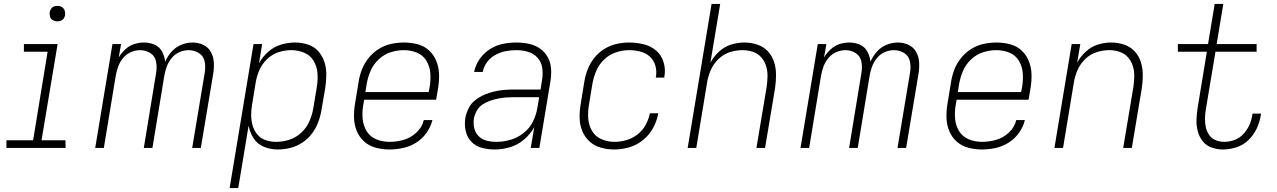

<svg xmlns="http://www.w3.org/2000/svg" viewBox="-20 -755 6520 980"><path d="M13 0H315L314 -39H192L274 -530H102V-491H223L149 -39H13ZM273 -646Q282 -646 290.5 -649Q299 -652 304.5 -659.5Q310 -667 312 -676Q314 -688 310.5 -700Q307 -712 296.5 -718.5Q286 -725 273 -725Q264 -725 255.5 -722Q247 -719 241.5 -711Q236 -703 234 -695Q232 -682 235.5 -670Q239 -658 250 -652Q261 -646 273 -646Z M466 0H510L571 -370Q575 -393 583.5 -416Q592 -439 608.5 -459Q625 -479 648.5 -489Q672 -499 695 -499Q724 -499 747.5 -484Q771 -469 776.5 -441Q782 -413 777 -384L714 0H758L819 -370Q823 -393 831.5 -416Q840 -439 856.5 -459Q873 -479 896 -489Q919 -499 943 -499Q972 -499 995.5 -484Q1019 -469 1024.5 -441Q1030 -413 1025 -384L961 0H1005L1068 -377Q1073 -406 1071.5 -435.5Q1070 -465 1056.5 -489.5Q1043 -514 1017.5 -526Q992 -538 963 -538Q934 -538 905.5 -526.5Q877 -515 856 -491.5Q835 -468 823 -440Q820 -468 807 -492Q794 -516 769 -527Q744 -538 715 -538Q690 -538 665 -530Q640 -522 620 -503.5Q600 -485 586 -462L598 -530H554Z M1152 205H1196L1249 -114Q1255 -79 1274.5 -49Q1294 -19 1327.5 -5.5Q1361 8 1398 8Q1430 8 1462 0Q1494 -8 1523 -27Q1552 -46 1572.5 -73.5Q1593 -101 1604.5 -132Q1616 -163 1621 -195L1640 -305Q1645 -339 1645.5 -373Q1646 -407 1636 -438Q1626 -469 1605 -493Q1584 -517 1552 -527.5Q1520 -538 1487 -538Q1451 -538 1415 -527.5Q1379 -517 1349.5 -491Q1320 -465 1302 -432L1318 -530H1274ZM1390 -31Q1362 -31 1336.5 -39.5Q1311 -48 1294 -68Q1277 -88 1269.5 -114Q1262 -140 1262 -167.5Q1262 -195 1267 -223L1285 -333Q1290 -365 1303.5 -396.5Q1317 -428 1343 -453Q1369 -478 1401.5 -488.5Q1434 -499 1466 -499Q1501 -499 1532.5 -486Q1564 -473 1581 -444Q1598 -415 1600.5 -380.5Q1603 -346 1597 -311L1579 -201Q1573 -168 1559 -135.5Q1545 -103 1518 -78Q1491 -53 1457.5 -42Q1424 -31 1390 -31Z M1968 8Q2002 8 2037 0.5Q2072 -7 2103.5 -26.5Q2135 -46 2157 -77Q2179 -108 2187 -142H2143Q2135 -106 2105.5 -78.5Q2076 -51 2040 -41Q2004 -31 1968 -31Q1932 -31 1900.5 -44Q1869 -57 1851.5 -85.5Q1834 -114 1831 -149Q1828 -184 1834 -219L1839 -246H2206L2216 -305Q2222 -341 2221 -376Q2220 -411 2207.5 -442.5Q2195 -474 2170.5 -497Q2146 -520 2112 -529Q2078 -538 2043 -538Q2010 -538 1977 -531Q1944 -524 1914 -505.5Q1884 -487 1861.5 -459Q1839 -431 1827 -399.5Q1815 -368 1810 -335L1792 -225Q1786 -189 1787 -153.5Q1788 -118 1801 -86.5Q1814 -55 1839 -32.5Q1864 -10 1898 -1Q1932 8 1968 8ZM2168 -285H1845L1852 -329Q1858 -362 1872 -394.5Q1886 -427 1913.5 -452.5Q1941 -478 1974.5 -488.5Q2008 -499 2042 -499Q2077 -499 2108.5 -486Q2140 -473 2157 -444Q2174 -415 2176.5 -380.5Q2179 -346 2173 -311Z M2505 8Q2544 8 2583 -3.5Q2622 -15 2654.5 -42.5Q2687 -70 2707 -106L2689 0H2733L2790 -343Q2795 -375 2792.5 -406.5Q2790 -438 2775 -464.5Q2760 -491 2735 -508Q2710 -525 2679 -531.5Q2648 -538 2616 -538Q2581 -538 2546.5 -531Q2512 -524 2480.5 -504Q2449 -484 2428 -453.5Q2407 -423 2400 -388H2444Q2449 -415 2466.5 -438.5Q2484 -462 2509.5 -475.5Q2535 -489 2562 -494Q2589 -499 2616 -499Q2646 -499 2675 -490.5Q2704 -482 2723.5 -460.5Q2743 -439 2747.5 -409.5Q2752 -380 2747 -349L2739 -298H2605Q2579 -298 2553.5 -296Q2528 -294 2502.5 -288Q2477 -282 2452.5 -271.5Q2428 -261 2406 -244Q2384 -227 2372 -202.5Q2360 -178 2355 -153Q2350 -119 2357 -86.5Q2364 -54 2386 -31.5Q2408 -9 2439.5 -0.5Q2471 8 2505 8ZM2514 -31Q2488 -31 2464 -37Q2440 -43 2423 -60Q2406 -77 2400.5 -101.5Q2395 -126 2399 -151Q2403 -171 2414 -190.5Q2425 -210 2443.5 -222Q2462 -234 2482.5 -241Q2503 -248 2523.5 -252Q2544 -256 2564 -257.5Q2584 -259 2605 -259H2732L2723 -205Q2717 -169 2700.5 -135Q2684 -101 2653 -76.5Q2622 -52 2586 -41.5Q2550 -31 2514 -31Z M3116 8Q3153 8 3191.5 -3Q3230 -14 3262.5 -40.5Q3295 -67 3314 -102.5Q3333 -138 3340 -177H3297Q3291 -146 3275.5 -117.5Q3260 -89 3233.5 -68.5Q3207 -48 3176.5 -39.5Q3146 -31 3116 -31Q3081 -31 3050 -44.5Q3019 -58 3002 -86.5Q2985 -115 2982.5 -149.5Q2980 -184 2986 -219L3004 -329Q3010 -362 3024 -394.5Q3038 -427 3064.5 -452Q3091 -477 3124.5 -488Q3158 -499 3191 -499Q3220 -499 3248 -492Q3276 -485 3296.5 -466.5Q3317 -448 3325 -420Q3333 -392 3328 -363Q3328 -361 3327 -359H3371V-364Q3378 -401 3367 -437.5Q3356 -474 3329 -497Q3302 -520 3265.5 -529Q3229 -538 3191 -538Q3159 -538 3126 -530.5Q3093 -523 3063.5 -504.5Q3034 -486 3012.5 -458.5Q2991 -431 2979 -399.5Q2967 -368 2962 -335L2944 -225Q2938 -190 2938.5 -154.5Q2939 -119 2951.5 -87.5Q2964 -56 2988.5 -33.5Q3013 -11 3046.5 -1.5Q3080 8 3116 8Z M3490 0H3534L3589 -333Q3594 -365 3607.5 -396.5Q3621 -428 3646.5 -453Q3672 -478 3704.5 -488.5Q3737 -499 3770 -499Q3770 -499 3770 -499Q3770 -499 3770 -499Q3797 -499 3822.5 -490.5Q3848 -482 3865 -463Q3882 -444 3890 -418.5Q3898 -393 3897.5 -366Q3897 -339 3893 -311L3841 0H3885L3936 -305Q3941 -339 3941 -373Q3941 -407 3931 -438.5Q3921 -470 3899 -493.5Q3877 -517 3845 -527.5Q3813 -538 3780 -538Q3746 -538 3712 -527.5Q3678 -517 3650.5 -492Q3623 -467 3606 -435L3656 -735H3612Z M4066 0H4110L4171 -370Q4175 -393 4183.5 -416Q4192 -439 4208.5 -459Q4225 -479 4248.5 -489Q4272 -499 4295 -499Q4324 -499 4347.5 -484Q4371 -469 4376.5 -441Q4382 -413 4377 -384L4314 0H4358L4419 -370Q4423 -393 4431.5 -416Q4440 -439 4456.5 -459Q4473 -479 4496 -489Q4519 -499 4543 -499Q4572 -499 4595.5 -484Q4619 -469 4624.5 -441Q4630 -413 4625 -384L4561 0H4605L4668 -377Q4673 -406 4671.5 -435.5Q4670 -465 4656.5 -489.5Q4643 -514 4617.5 -526Q4592 -538 4563 -538Q4534 -538 4505.5 -526.5Q4477 -515 4456 -491.5Q4435 -468 4423 -440Q4420 -468 4407 -492Q4394 -516 4369 -527Q4344 -538 4315 -538Q4290 -538 4265 -530Q4240 -522 4220 -503.5Q4200 -485 4186 -462L4198 -530H4154Z M4992 8Q5026 8 5061 0.5Q5096 -7 5127.5 -26.5Q5159 -46 5181 -77Q5203 -108 5211 -142H5167Q5159 -106 5129.5 -78.5Q5100 -51 5064 -41Q5028 -31 4992 -31Q4956 -31 4924.5 -44Q4893 -57 4875.5 -85.5Q4858 -114 4855 -149Q4852 -184 4858 -219L4863 -246H5230L5240 -305Q5246 -341 5245 -376Q5244 -411 5231.5 -442.5Q5219 -474 5194.5 -497Q5170 -520 5136 -529Q5102 -538 5067 -538Q5034 -538 5001 -531Q4968 -524 4938 -505.5Q4908 -487 4885.5 -459Q4863 -431 4851 -399.5Q4839 -368 4834 -335L4816 -225Q4810 -189 4811 -153.5Q4812 -118 4825 -86.5Q4838 -55 4863 -32.5Q4888 -10 4922 -1Q4956 8 4992 8ZM5192 -285H4869L4876 -329Q4882 -362 4896 -394.5Q4910 -427 4937.5 -452.5Q4965 -478 4998.5 -488.5Q5032 -499 5066 -499Q5101 -499 5132.5 -486Q5164 -473 5181 -444Q5198 -415 5200.5 -380.5Q5203 -346 5197 -311Z M5362 0H5406L5461 -333Q5466 -365 5479.5 -396.5Q5493 -428 5518.5 -453Q5544 -478 5576.5 -488.5Q5609 -499 5642 -499Q5642 -499 5642 -499Q5642 -499 5642 -499Q5669 -499 5694.5 -490.5Q5720 -482 5737 -463Q5754 -444 5762 -418.5Q5770 -393 5769.5 -366Q5769 -339 5765 -311L5713 0H5757L5808 -305Q5813 -339 5813 -373Q5813 -407 5803 -438.5Q5793 -470 5771 -493.5Q5749 -517 5717 -527.5Q5685 -538 5652 -538Q5618 -538 5584 -527.5Q5550 -517 5522.5 -492Q5495 -467 5478 -435L5494 -530H5450Z M6222 8Q6256 8 6290.5 -3Q6325 -14 6352 -40Q6379 -66 6394.5 -99Q6410 -132 6415 -166L6417 -175H6373Q6373 -171 6372 -168Q6368 -142 6357 -117Q6346 -92 6326.5 -71Q6307 -50 6281 -40.5Q6255 -31 6229 -31Q6206 -31 6185 -39.5Q6164 -48 6151.5 -66.5Q6139 -85 6134.5 -107Q6130 -129 6130.5 -152Q6131 -175 6135 -198L6184 -491H6394V-530H6190L6224 -735H6180L6146 -530H5992V-491H6140L6093 -205Q6088 -174 6087 -144Q6086 -114 6093.5 -85.5Q6101 -57 6118.5 -34.5Q6136 -12 6164 -2Q6192 8 6222 8Z"/></svg>

Font: Iosevka Sparkle XLtObl
Style: Regular
Weight: 200
Italic angle: -9°
Designer: Belleve Invis
Foundry: Belleve Invis
Version: Version 4.5.0; ttfautohint (v1.8.3)